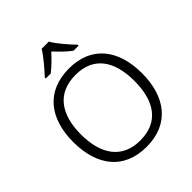

<svg xmlns="http://www.w3.org/2000/svg" viewBox="-253 -1107 1278 1278"><g transform="rotate(-45 386.0 -468.0)"><path d="M420 -946H352C327 -902 269 -836 232 -796V-787H279C314 -814 352 -852 385 -888C419 -852 457 -813 493 -787H541V-796C503 -835 444 -902 420 -946ZM710 -358C710 -583 597 -725 389 -725C171 -725 62 -577 62 -359C62 -140 168 10 386 10C600 10 710 -139 710 -358ZM134 -358C134 -544 215 -664 389 -664C556 -664 638 -550 638 -358C638 -171 560 -50 386 -50C214 -50 134 -172 134 -358Z"/></g></svg>

Font: Noto Kufi Arabic Light
Style: Regular
Weight: 300
Designer: Monotype Design Team, David Williams, Khaled Hosny
Foundry: Google LLC
Version: Version 2.109